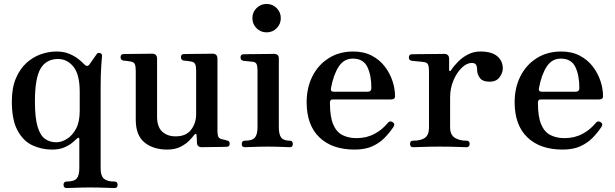

<svg xmlns="http://www.w3.org/2000/svg" viewBox="-20 -746 3116 973"><path d="M318 207Q302 207 302 191Q302 174 318 174Q356 174 369 158Q382 142 382 106V-40Q382 -48 378 -48Q374 -48 369 -43Q360 -34 344 -21Q328 -8 303.5 2Q279 12 243 12Q191 12 144.5 -9.5Q98 -31 69 -84.5Q40 -138 40 -232Q40 -301 60.5 -349Q81 -397 114 -427Q147 -457 187 -471Q227 -485 266 -485Q303 -485 330.5 -473.5Q358 -462 377 -447Q396 -432 406 -421Q421 -404 433 -419Q439 -427 451.5 -445.5Q464 -464 471 -473Q476 -480 487 -477Q498 -474 497 -462Q496 -451 493 -410Q490 -369 490 -295V109Q490 145 506.5 159.5Q523 174 560 174Q576 174 576 191Q576 207 560 207Q553 207 529.5 206Q506 205 480 204.5Q454 204 436 204Q419 204 394 204.5Q369 205 347.5 206Q326 207 318 207ZM265 -25Q291 -25 318.5 -41.5Q346 -58 365 -93Q384 -128 384 -184V-281Q384 -368 352.5 -407.5Q321 -447 274 -447Q215 -447 186 -399Q157 -351 157 -232Q157 -149 170.5 -104Q184 -59 208.5 -42Q233 -25 265 -25Z M827 12Q757 12 712.5 -24Q668 -60 668 -139V-386Q668 -409 663.5 -420Q659 -431 644 -434Q636 -436 624.5 -437Q613 -438 605 -439Q591 -442 591 -456Q591 -472 606 -472Q609 -472 629.5 -472.5Q650 -473 676 -473Q702 -473 723.5 -473.5Q745 -474 751 -474Q776 -474 776 -448V-155Q776 -103 802 -79Q828 -55 870 -55Q923 -55 948.5 -88.5Q974 -122 974 -168V-386Q974 -409 969.5 -420Q965 -431 950 -434Q942 -436 930.5 -437Q919 -438 911 -439Q897 -442 897 -456Q897 -472 912 -472Q915 -472 935.5 -472.5Q956 -473 982 -473Q1008 -473 1029.5 -473.5Q1051 -474 1057 -474Q1082 -474 1082 -448V-87Q1082 -59 1087.5 -51Q1093 -43 1106 -40Q1113 -39 1118.5 -37.5Q1124 -36 1129 -34Q1144 -33 1144 -18Q1144 -2 1128 -2Q1125 -2 1108 -1.5Q1091 -1 1068.5 -1Q1046 -1 1027.5 -0.5Q1009 0 1003 0Q979 0 978 -23Q978 -29 977.5 -41Q977 -53 976 -60Q976 -67 972.5 -67.5Q969 -68 964 -62Q956 -51 939 -33.5Q922 -16 894.5 -2Q867 12 827 12Z M1221 0Q1205 0 1205 -16Q1205 -33 1221 -33Q1259 -33 1272 -49Q1285 -65 1285 -101V-385Q1285 -413 1279.5 -422.5Q1274 -432 1260 -433Q1253 -434 1236.5 -435.5Q1220 -437 1213 -438Q1199 -441 1199 -455Q1199 -471 1214 -471Q1217 -471 1239 -471.5Q1261 -472 1288.5 -472Q1316 -472 1339 -472.5Q1362 -473 1368 -473Q1393 -473 1393 -450V-101Q1393 -65 1405 -49Q1417 -33 1449 -33Q1464 -33 1464 -16Q1464 0 1449 0Q1442 0 1422 -1Q1402 -2 1379 -2.5Q1356 -3 1338 -3Q1321 -3 1296 -2.5Q1271 -2 1249.5 -1Q1228 0 1221 0ZM1331 -582Q1301 -582 1280 -603Q1259 -624 1259 -654Q1259 -684 1280 -705Q1301 -726 1331 -726Q1361 -726 1382 -705Q1403 -684 1403 -654Q1403 -624 1382 -603Q1361 -582 1331 -582Z M1777 12Q1663 12 1598.5 -50Q1534 -112 1534 -228Q1534 -301 1563 -359Q1592 -417 1645.5 -451Q1699 -485 1770 -485Q1824 -485 1864 -464Q1904 -443 1930 -409Q1956 -375 1969 -335.5Q1982 -296 1982 -258Q1982 -242 1962 -242H1666Q1652 -242 1652 -226Q1652 -156 1668 -117Q1684 -78 1714.5 -62Q1745 -46 1787 -46Q1838 -46 1878.5 -68Q1919 -90 1945 -123Q1956 -136 1970 -127Q1984 -118 1974 -103Q1954 -73 1928.5 -47Q1903 -21 1866.5 -4.5Q1830 12 1777 12ZM1673 -281H1842Q1862 -281 1862 -300Q1862 -365 1841.5 -407Q1821 -449 1768 -449Q1723 -449 1696.5 -408.5Q1670 -368 1657 -298Q1654 -281 1673 -281Z M2073 0Q2058 0 2058 -17Q2058 -33 2073 -33Q2114 -33 2134 -48Q2154 -63 2154 -99V-385Q2154 -407 2149.5 -418Q2145 -429 2131 -431Q2126 -432 2112 -433.5Q2098 -435 2084.5 -436Q2071 -437 2066 -438Q2052 -441 2052 -454Q2052 -471 2067 -471Q2070 -471 2093.5 -471.5Q2117 -472 2146.5 -472Q2176 -472 2200.5 -472.5Q2225 -473 2231 -473Q2256 -473 2256 -447V-391Q2256 -387 2259 -386Q2262 -385 2265 -389Q2280 -412 2302 -434Q2324 -456 2352.5 -470.5Q2381 -485 2414 -485Q2472 -485 2500 -461Q2528 -437 2528 -399Q2528 -377 2511.5 -354.5Q2495 -332 2462 -332Q2425 -332 2411.5 -351.5Q2398 -371 2398 -390Q2398 -410 2392 -418.5Q2386 -427 2371 -427Q2345 -427 2319.5 -402Q2294 -377 2277.5 -337.5Q2261 -298 2261 -252V-101Q2261 -63 2284.5 -48Q2308 -33 2344 -33Q2360 -33 2360 -17Q2360 0 2344 0Q2334 0 2297.5 -1.5Q2261 -3 2207 -3Q2161 -3 2122.5 -1.5Q2084 0 2073 0Z M2831 12Q2717 12 2652.5 -50Q2588 -112 2588 -228Q2588 -301 2617 -359Q2646 -417 2699.5 -451Q2753 -485 2824 -485Q2878 -485 2918 -464Q2958 -443 2984 -409Q3010 -375 3023 -335.5Q3036 -296 3036 -258Q3036 -242 3016 -242H2720Q2706 -242 2706 -226Q2706 -156 2722 -117Q2738 -78 2768.5 -62Q2799 -46 2841 -46Q2892 -46 2932.5 -68Q2973 -90 2999 -123Q3010 -136 3024 -127Q3038 -118 3028 -103Q3008 -73 2982.5 -47Q2957 -21 2920.5 -4.5Q2884 12 2831 12ZM2727 -281H2896Q2916 -281 2916 -300Q2916 -365 2895.5 -407Q2875 -449 2822 -449Q2777 -449 2750.5 -408.5Q2724 -368 2711 -298Q2708 -281 2727 -281Z"/></svg>

Font: Zen Antique Soft
Style: Regular
Weight: 400
Designer: Yoshimichi Ohira
Foundry: Positype
Version: Version 1.001